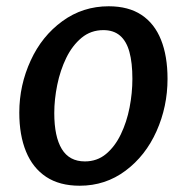

<svg xmlns="http://www.w3.org/2000/svg" viewBox="-20 -584 598 612"><path d="M234 8Q170 8 127.2 -20.2Q84.5 -48.5 63 -100.8Q41.5 -153 41.5 -225Q41.5 -312.5 78 -391.5Q113.5 -469 178.8 -516.5Q244 -564 326.5 -564Q389.5 -564 431 -536.5Q472.5 -509 493.2 -457.2Q514 -405.5 514 -332.5Q514 -244.5 479 -166Q444 -87.5 380 -39.8Q316 8 234 8ZM250.5 -69.5Q289.5 -69.5 318 -93.2Q346.5 -117 365.2 -156Q384 -195 393 -241.2Q402 -287.5 402 -332.5Q402 -384 392.5 -418.5Q383 -453 362.5 -470.5Q342 -488 309.5 -488Q269.5 -488 240 -463.5Q210.5 -439 191.2 -399.5Q172 -360 162.5 -313.5Q153 -267 153 -223.5Q153 -148.5 177 -109Q201 -69.5 250.5 -69.5Z"/></svg>

Font: Koeln Type Sans
Style: Italic
Weight: 400
Italic angle: -7.5°
Designer: Eben Sorkin
Foundry: Eben Sorkin
Version: Version 2.001